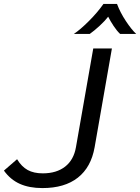

<svg xmlns="http://www.w3.org/2000/svg" viewBox="-21 -947 714 978"><path d="M-1 -78 66 -136Q89 -98 120 -81Q151 -64 197 -64Q267 -64 311 -98.5Q355 -133 366 -198L454 -700H549L461 -197Q443 -95 375.5 -42Q308 11 195 11Q128 11 80 -10.5Q32 -32 -1 -78ZM506 -927H575Q591 -884 620 -840Q649 -796 673 -774H591Q574 -790 557.5 -815Q541 -840 530 -862Q515 -842 487.5 -816.5Q460 -791 436 -774H355Q388 -796 432 -840Q476 -884 506 -927Z"/></svg>

Font: KoHo Medium
Style: Italic
Weight: 500
Italic angle: -10°
Designer: Cadson Demak & Katatrad Team
Foundry: Cadson Demak Co.,Ltd.
Version: Version 1.000